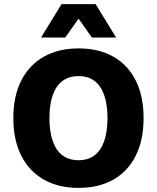

<svg xmlns="http://www.w3.org/2000/svg" viewBox="-20 -906 765 936"><path d="M363 -670Q462 -670 533 -629.5Q604 -589 642 -513Q680 -437 680 -330Q680 -224 642 -147.5Q604 -71 533 -30.5Q462 10 363 10Q265 10 193.5 -30.5Q122 -71 83.5 -147.5Q45 -224 45 -330Q45 -437 83.5 -513Q122 -589 193.5 -629.5Q265 -670 363 -670ZM363 -535Q317 -535 285.5 -512Q254 -489 237.5 -443.5Q221 -398 221 -330Q221 -263 237.5 -217Q254 -171 285.5 -148Q317 -125 363 -125Q409 -125 440 -148Q471 -171 487.5 -217Q504 -263 504 -330Q504 -398 487.5 -443.5Q471 -489 440 -512Q409 -535 363 -535ZM546 -723H428L363 -815L298 -723H180L280 -886H446Z"/></svg>

Font: Kantumruy Pro
Style: Bold
Weight: 700
Version: Version 1.002